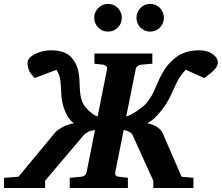

<svg xmlns="http://www.w3.org/2000/svg" viewBox="-58 -938 1107 958"><path d="M1028.8 -625Q1028.8 -607.9 1011.5 -589.8Q994.1 -571.8 960.9 -548.8L869.1 -589.8Q844.2 -564.9 828.6 -534.9Q813 -504.9 799.8 -474.1Q786.6 -443.4 768.1 -415Q748 -385.3 724.9 -360.6Q701.7 -335.9 676.8 -323.2Q707 -316.9 727.3 -303.2Q747.6 -289.6 753.9 -272.9L848.1 -56.2L907.2 -50.8V0H707V-36.1L603 -265.1Q599.6 -273.4 586.2 -280.5Q572.8 -287.6 559.1 -289.1L517.1 -78.1Q514.2 -57.6 535.2 -56.2L580.1 -50.8V0H290V-50.8L348.1 -56.2Q356.4 -57.1 364.3 -62.7Q372.1 -68.4 374 -78.1L416 -289.1Q396.5 -287.1 382.6 -280.3Q368.7 -273.4 360.8 -265.1L167 -36.1V0H-38.1V-50.8L34.2 -56.2L213.9 -272.9Q227.5 -289.6 253.2 -303.2Q278.8 -316.9 311 -323.2Q291 -335.9 277.6 -360.6Q264.2 -385.3 255.9 -415Q248.5 -443.4 247.6 -474.1Q246.6 -504.9 243.2 -534.9Q239.7 -564.9 224.1 -589.8L115.2 -548.8Q91.8 -571.8 85.4 -589.8Q79.1 -607.9 79.1 -625Q79.1 -641.6 97.2 -655.8Q115.2 -669.9 142.1 -678.5Q168.9 -687 194.8 -687Q233.9 -687 259.8 -677Q285.6 -667 299.8 -649.9Q323.2 -621.6 330.6 -592.5Q337.9 -563.5 338.6 -534.4Q339.4 -505.4 341.8 -476.1Q344.2 -446.8 357.9 -418Q360.4 -413.1 371.6 -400.1Q382.8 -387.2 398.2 -374.5Q413.6 -361.8 429.2 -356.9L476.1 -592.8Q477.5 -602.5 471.9 -607.9Q466.3 -613.3 458 -615.2L413.1 -620.1V-670.9H702.1V-620.1L645 -615.2Q635.7 -614.3 628.2 -608.4Q620.6 -602.5 619.1 -592.8L571.8 -356.9Q589.4 -361.8 610.1 -374.5Q630.9 -387.2 647.2 -400.1Q663.6 -413.1 668 -418Q692.9 -446.8 706.8 -476.1Q720.7 -505.4 732.9 -534.4Q745.1 -563.5 763.9 -592.5Q782.7 -621.6 816.9 -649.9Q838.4 -667 867.7 -677Q897 -687 937 -687Q976.1 -687 1002.4 -668.5Q1028.8 -649.9 1028.8 -625ZM759.8 -849.1Q759.8 -820.8 739.7 -800.5Q719.7 -780.3 690.9 -780.3Q662.6 -780.3 642.8 -800.5Q623 -820.8 623 -849.1Q623 -877.9 642.8 -898.2Q662.6 -918.5 690.9 -918.5Q719.7 -918.5 739.7 -898.2Q759.8 -877.9 759.8 -849.1ZM549.8 -849.1Q549.8 -820.8 529.8 -800.5Q509.8 -780.3 481 -780.3Q452.6 -780.3 432.4 -800.5Q412.1 -820.8 412.1 -849.1Q412.1 -877.9 432.4 -898.2Q452.6 -918.5 481 -918.5Q509.8 -918.5 529.8 -898.2Q549.8 -877.9 549.8 -849.1Z"/></svg>

Font: Charis
Style: Bold Italic
Weight: 700
Italic angle: -11°
Designer: Walt Agee, Miriam Martin, Annie Olsen, Victor Gaultney, Lorna Priest, Alan Ward, Bob Hallissy, Martin Hosken, Sharon Cor
Foundry: SIL Global
Version: Version 7.000